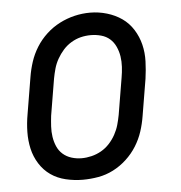

<svg xmlns="http://www.w3.org/2000/svg" viewBox="-44 -573 588 624"><g transform="rotate(-5 250.0 -261.5)"><path d="M202 8Q174 8 146.5 1.5Q119 -5 97.5 -20Q76 -35 61.5 -58Q47 -81 41 -107.5Q35 -134 35.5 -162.5Q36 -191 41 -219L61 -339Q65 -364 73 -388.5Q81 -413 95 -435.5Q109 -458 129 -476.5Q149 -495 172.5 -507Q196 -519 221 -525Q246 -531 272 -531Q300 -531 327 -523Q354 -515 375.5 -500Q397 -485 411.5 -462Q426 -439 432.5 -412.5Q439 -386 438 -357.5Q437 -329 433 -301L413 -181Q409 -156 401 -131.5Q393 -107 379 -84.5Q365 -62 345 -43.5Q325 -25 301.5 -13Q278 -1 252.5 3.5Q227 8 202 8ZM204 -62Q220 -62 236.5 -66Q253 -70 268 -78.5Q283 -87 295 -100Q307 -113 315.5 -128.5Q324 -144 328.5 -160Q333 -176 336 -192L356 -312Q359 -329 360 -346.5Q361 -364 358.5 -380.5Q356 -397 349 -412.5Q342 -428 330 -438.5Q318 -449 301.5 -453.5Q285 -458 268 -458Q251 -458 235 -454Q219 -450 204 -441Q189 -432 177.5 -419Q166 -406 157.5 -391Q149 -376 144.5 -360Q140 -344 137 -328L117 -208Q115 -191 114 -173.5Q113 -156 115.5 -139.5Q118 -123 124.5 -108Q131 -93 143 -82.5Q155 -72 171 -67Q187 -62 204 -62Z"/></g></svg>

Font: Iosevka Gothic
Style: Italic
Weight: 400
Italic angle: -9°
Monospace: yes
Designer: Belleve Invis
Foundry: Belleve Invis
Version: Version 15.5.1; ttfautohint (v1.8.4)